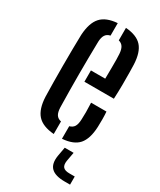

<svg xmlns="http://www.w3.org/2000/svg" viewBox="-198 -674 769 920"><g transform="rotate(30 186.0 -214.0)"><path d="M44 -128Q43 -163 42.5 -207Q42 -251 42 -298.2Q42 -345.5 42.5 -390.2Q43 -435 44 -470.5Q48 -538 76.8 -570Q105.5 -602 167.5 -606.5V-537.5Q149 -533.5 140.5 -520.2Q132 -507 131 -482.5Q130 -433.5 129.5 -389Q129 -344.5 129 -301.2Q129 -258 129.5 -213.5Q130 -169 131 -120Q132 -93 140.5 -79.8Q149 -66.5 167.5 -62.5V7Q104 2 75.5 -29.8Q47 -61.5 44 -128ZM213 7V-62.5Q230.5 -67 238.8 -80.2Q247 -93.5 248 -120Q249 -137 249 -160.5Q249 -184 247.5 -212.5H332.5Q334 -194.5 334.2 -170.8Q334.5 -147 333.5 -128Q330.5 -61 302.8 -29.2Q275 2.5 213 7ZM169.5 -283.5V-346H248.5Q249 -377 249.2 -404Q249.5 -431 249.2 -451.5Q249 -472 248 -482.5Q246.5 -506.5 238.2 -519.8Q230 -533 213 -537.5V-606.5Q274.5 -602 302.5 -570.8Q330.5 -539.5 333.5 -473.5Q334 -459.5 334.5 -430Q335 -400.5 334.8 -362.5Q334.5 -324.5 332.5 -283.5ZM356.5 178H327Q274 178 251.8 156.2Q229.5 134.5 237 87.5L246 37.5H295L286 87.5Q282.5 111.5 292.2 122.2Q302 133 327 133H356.5Z"/></g></svg>

Font: Big Shoulders Stencil Display Thin SemiBold
Style: Regular
Weight: 600
Version: Version 2.001